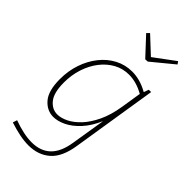

<svg xmlns="http://www.w3.org/2000/svg" viewBox="-302 -854 1172 1172"><g transform="rotate(45 284.0 -268.0)"><path d="M205 237Q168 237 126.5 228.5Q85 220 39 205L48 177Q92 193 131.5 201.5Q171 210 206 210Q282 210 327.5 166.5Q373 123 387 33L423 -190Q393 -121 352.5 -77.5Q312 -34 269.5 -13.5Q227 7 190 7Q134 7 94.5 -39Q55 -85 55 -185Q55 -256 76 -318Q97 -380 135 -428Q173 -476 224.5 -503Q276 -530 336 -530Q368 -530 401.5 -521Q435 -512 473 -491L485 -523H505L417 31Q400 140 344.5 188.5Q289 237 205 237ZM196 -21Q228 -21 265.5 -39.5Q303 -58 338.5 -96Q374 -134 402 -193Q430 -252 443 -333L464 -466Q430 -485 398 -494Q366 -503 335 -503Q281 -503 236 -478Q191 -453 157.5 -409.5Q124 -366 105.5 -309Q87 -252 87 -188Q87 -100 119 -60.5Q151 -21 196 -21ZM488 -773 500 -756 359 -640 338 -639 229 -756 246 -773 353 -673Z"/></g></svg>

Font: Bitter ExtraLight
Style: Italic
Weight: 200
Italic angle: -9°
Designer: Sol Matas, and Bitter project Authors
Foundry: Sol Matas
Version: Version 2.001